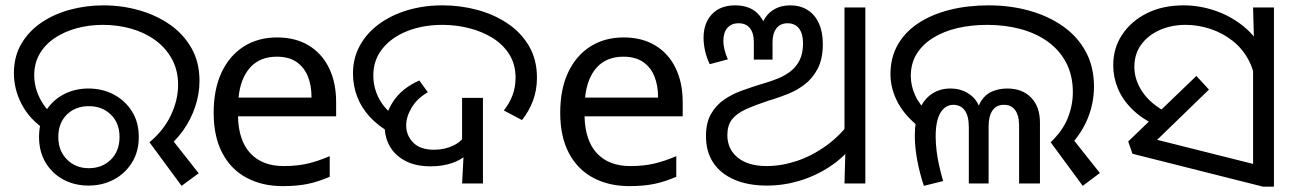

<svg xmlns="http://www.w3.org/2000/svg" viewBox="-20 -686 4846 718"><path d="M539 -154Q592 -198 619 -255Q646 -312 646 -369Q646 -423 623 -465Q600 -507 561 -535.5Q522 -564 471.5 -578.5Q421 -593 365 -593Q313 -593 267 -580.5Q221 -568 185 -544Q149 -520 128.5 -485Q108 -450 108 -405Q108 -362 127.5 -321.5Q147 -281 181 -254L153 -198Q92 -238 62 -294.5Q32 -351 32 -412Q32 -475 60 -522.5Q88 -570 135.5 -602Q183 -634 243 -650Q303 -666 367 -666Q435 -666 499 -648Q563 -630 614 -595Q665 -560 695.5 -507Q726 -454 726 -384Q726 -335 710 -287Q694 -239 664 -197Q634 -155 592 -123L608 -184L723 -38L659 9ZM311 8Q259 8 217 -14.5Q175 -37 150.5 -78Q126 -119 126 -174Q126 -229 150.5 -269.5Q175 -310 217 -332.5Q259 -355 311 -355Q363 -355 405.5 -332.5Q448 -310 473.5 -269.5Q499 -229 499 -174Q499 -119 473.5 -78Q448 -37 405.5 -14.5Q363 8 311 8ZM312 -57Q362 -57 394.5 -89Q427 -121 427 -174Q427 -226 394.5 -257.5Q362 -289 312 -289Q262 -289 230 -257.5Q198 -226 198 -174Q198 -122 230.5 -89.5Q263 -57 312 -57Z M1016 -546Q1085 -546 1134.5 -516Q1184 -486 1210.5 -431.5Q1237 -377 1237 -304V-251H870Q872 -160 916.5 -112.5Q961 -65 1041 -65Q1092 -65 1131.5 -74.5Q1171 -84 1213 -102V-25Q1172 -7 1132 1.5Q1092 10 1037 10Q961 10 902.5 -21Q844 -52 811.5 -113.5Q779 -175 779 -264Q779 -352 808.5 -415Q838 -478 891.5 -512Q945 -546 1016 -546ZM1015 -474Q952 -474 915.5 -433.5Q879 -393 872 -321H1145Q1145 -367 1131 -401Q1117 -435 1088.5 -454.5Q1060 -474 1015 -474Z M1591 -64Q1534 -64 1495.5 -84.5Q1457 -105 1438 -138.5Q1419 -172 1419 -210Q1419 -259 1451 -307.5Q1483 -356 1548 -385L1580 -341Q1541 -319 1520 -284.5Q1499 -250 1499 -217Q1499 -180 1525 -153Q1551 -126 1604 -126Q1643 -126 1677 -142.5Q1711 -159 1728 -195L1772 -177Q1759 -139 1732.5 -113.5Q1706 -88 1670 -76Q1634 -64 1591 -64ZM1715 -130 1708 -143V-320H1786V0H1708ZM1442 -188Q1394 -215 1362.5 -249.5Q1331 -284 1315.5 -325Q1300 -366 1300 -411Q1300 -469 1326 -516Q1352 -563 1398 -596.5Q1444 -630 1504.5 -648Q1565 -666 1635 -666Q1702 -666 1765 -649Q1828 -632 1878.5 -598Q1929 -564 1958.5 -513.5Q1988 -463 1988 -395Q1988 -350 1973.5 -310.5Q1959 -271 1932 -237L1864 -273Q1885 -299 1896.5 -329.5Q1908 -360 1908 -395Q1908 -445 1885 -482Q1862 -519 1823 -543.5Q1784 -568 1735 -580.5Q1686 -593 1635 -593Q1562 -593 1503.5 -570Q1445 -547 1410.5 -504.5Q1376 -462 1376 -403Q1376 -372 1386.5 -342Q1397 -312 1417.5 -287Q1438 -262 1468 -244L1442 -188Z M2312 -546Q2381 -546 2430.5 -516Q2480 -486 2506.5 -431.5Q2533 -377 2533 -304V-251H2166Q2168 -160 2212.5 -112.5Q2257 -65 2337 -65Q2388 -65 2427.5 -74.5Q2467 -84 2509 -102V-25Q2468 -7 2428 1.5Q2388 10 2333 10Q2257 10 2198.5 -21Q2140 -52 2107.5 -113.5Q2075 -175 2075 -264Q2075 -352 2104.5 -415Q2134 -478 2187.5 -512Q2241 -546 2312 -546ZM2311 -474Q2248 -474 2211.5 -433.5Q2175 -393 2168 -321H2441Q2441 -367 2427 -401Q2413 -435 2384.5 -454.5Q2356 -474 2311 -474Z M2848 8Q2777 8 2725.5 -14.5Q2674 -37 2647 -78Q2620 -119 2620 -177Q2620 -227 2639 -260Q2658 -293 2688 -313.5Q2718 -334 2752.5 -346.5Q2787 -359 2819 -369L2842 -376Q2866 -383 2890.5 -393Q2915 -403 2936 -419Q2957 -435 2970 -460.5Q2983 -486 2983 -524Q2983 -560 2968 -579.5Q2953 -599 2925 -599Q2898 -599 2883.5 -580Q2869 -561 2869 -529V-463H2799V-530Q2799 -562 2784.5 -580.5Q2770 -599 2742 -599Q2715 -599 2700 -581.5Q2685 -564 2685 -533Q2685 -519 2689 -501.5Q2693 -484 2702 -464L2634 -446Q2622 -471 2616.5 -496.5Q2611 -522 2611 -544Q2611 -600 2642.5 -633Q2674 -666 2729 -666Q2788 -666 2819 -629.5Q2850 -593 2850 -534H2819Q2819 -575 2833 -604.5Q2847 -634 2873.5 -650Q2900 -666 2935 -666Q2972 -666 2999.5 -649Q3027 -632 3042 -599.5Q3057 -567 3057 -521Q3057 -466 3038 -429.5Q3019 -393 2989.5 -370.5Q2960 -348 2928.5 -335.5Q2897 -323 2872 -315L2852 -309Q2801 -292 2767.5 -276.5Q2734 -261 2717 -239Q2700 -217 2700 -181Q2700 -128 2739 -96.5Q2778 -65 2847 -65Q2902 -65 2959.5 -84Q3017 -103 3071.5 -142.5Q3126 -182 3168 -242L3173 -146Q3135 -97 3082.5 -62.5Q3030 -28 2970 -10Q2910 8 2848 8ZM3142 -143 3138 -175V-658H3216V0H3138Z M3909 -154Q3954 -197 3973 -244.5Q3992 -292 3992 -341Q3992 -404 3967 -451.5Q3942 -499 3898 -530.5Q3854 -562 3796 -577.5Q3738 -593 3672 -593Q3612 -593 3560.5 -581Q3509 -569 3469.5 -544.5Q3430 -520 3408 -484.5Q3386 -449 3386 -402Q3386 -365 3402.5 -329Q3419 -293 3456 -258L3430 -201Q3367 -248 3338.5 -300.5Q3310 -353 3310 -409Q3310 -471 3337.5 -519Q3365 -567 3414.5 -599.5Q3464 -632 3531 -649Q3598 -666 3677 -666Q3758 -666 3829.5 -646Q3901 -626 3955.5 -587.5Q4010 -549 4040.5 -492.5Q4071 -436 4071 -362Q4071 -298 4045.5 -238Q4020 -178 3964 -123L3978 -184L4093 -39L4029 9ZM3435 9Q3420 -35 3410.5 -84.5Q3401 -134 3401 -179Q3401 -235 3417.5 -274.5Q3434 -314 3464 -334.5Q3494 -355 3534 -355Q3581 -355 3614 -327Q3647 -299 3652 -243H3630Q3634 -286 3650.5 -310.5Q3667 -335 3692.5 -345Q3718 -355 3747 -355Q3803 -355 3836 -321Q3869 -287 3869 -227V0H3791V-220Q3791 -227 3789.5 -239Q3788 -251 3782.5 -263.5Q3777 -276 3765.5 -285Q3754 -294 3734 -294Q3706 -294 3691.5 -273Q3677 -252 3677 -214V0H3603V-210Q3603 -253 3587.5 -273.5Q3572 -294 3545 -294Q3515 -294 3497 -264.5Q3479 -235 3479 -175Q3479 -150 3482.5 -121.5Q3486 -93 3492.5 -64.5Q3499 -36 3507 -9L3435 9Z M4303 -217Q4250 -242 4214 -277.5Q4178 -313 4160.5 -355Q4143 -397 4143 -442Q4143 -506 4176.5 -556.5Q4210 -607 4269 -636.5Q4328 -666 4406 -666Q4466 -666 4524.5 -646Q4583 -626 4631.5 -586.5Q4680 -547 4708.5 -487Q4737 -427 4737 -347L4676 -344Q4676 -408 4652.5 -455Q4629 -502 4590.5 -532.5Q4552 -563 4506 -578Q4460 -593 4414 -593Q4360 -593 4316.5 -573.5Q4273 -554 4247.5 -519Q4222 -484 4222 -436Q4222 -387 4252.5 -342Q4283 -297 4344 -265L4303 -217ZM4666 -482 4670 -510 4666 -658H4744V12H4703L4215 -111L4199 -157L4454 -402L4501 -351L4271 -128L4264 -174L4726 -58L4666 -6Z"/></svg>

Font: loriya05
Style: Book
Weight: 400
Designer: Jelle Bosma - Monotype Design Team
Foundry: Monotype Imaging Inc.
Version: Version 2.003